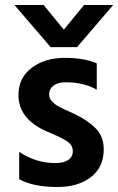

<svg xmlns="http://www.w3.org/2000/svg" viewBox="-20 -745 474 770"><path d="M396 -146Q396 -75 345 -35Q294 5 209 5Q115 5 57 -26V-136Q124 -91 202 -91Q235 -91 253.5 -103.5Q272 -116 272 -138Q272 -151 266 -161.5Q260 -172 243 -182Q226 -192 216.5 -196.5Q207 -201 179 -213Q176 -214 174.5 -215Q173 -216 170 -217Q167 -218 165 -219Q54 -269 54 -363Q54 -433 107 -473Q160 -513 240 -513Q317 -513 368 -491V-385Q318 -415 243 -415Q212 -415 194.5 -401.5Q177 -388 177 -367Q177 -359 179.5 -352Q182 -345 188.5 -338.5Q195 -332 201 -327Q207 -322 218 -316.5Q229 -311 237 -307Q245 -303 259 -297Q273 -291 281 -287Q334 -261 365 -229Q396 -197 396 -146ZM289 -556H183L38 -725H155L236 -626L317 -725H434Z"/></svg>

Font: Hind Vadodara SemiBold
Style: Regular
Weight: 600
Designer: Hitesh Malaviya
Foundry: Indian Type Foundry
Version: Version 1.001;PS 1.0;hotconv 1.0.86;makeotf.lib2.5.63406; tt